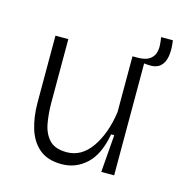

<svg xmlns="http://www.w3.org/2000/svg" viewBox="-96 -716 804 821"><g transform="rotate(15 306.0 -305.5)"><path d="M247 12Q185 12 148.5 -18.5Q112 -49 96 -101Q80 -153 80 -217V-512H137V-232Q137 -185 144.5 -141.5Q152 -98 177 -70.5Q202 -43 255 -43Q320 -43 363.5 -105Q407 -167 421 -265V-512H477V0H420L433 -166H419Q403 -75 356.5 -31.5Q310 12 247 12ZM493 -494 440 -499 442 -512Q476 -512 493.5 -523Q511 -534 517 -551Q523 -568 522 -587Q521 -606 518 -623H570Q576 -585 571.5 -554.5Q567 -524 548.5 -507.5Q530 -491 493 -494Z"/></g></svg>

Font: Bricolage Grotesque 10pt ExtraLight
Style: Regular
Weight: 200
Designer: Mathieu Triay
Foundry: Atelier Triay
Version: Version 1.000; ttfautohint (v1.8.4.7-5d5b);gftools[0.9.32]